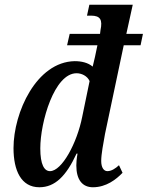

<svg xmlns="http://www.w3.org/2000/svg" viewBox="-20 -780 623 810"><path d="M146 10C212 10 259 -37 303 -132H307C303 -109 302 -93 302 -82C302 -21 328 10 372 10C428 10 470 -23 497 -51L482 -83C467 -69 450 -58 433 -58C418 -58 407 -73 407 -101C407 -130 416 -175 423 -215L502 -589H573L583 -637H513L540 -760H357L347 -714H364C404 -714 413 -696 404 -653L402 -637H274L263 -589H391C385 -557 376 -519 371 -499C351 -516 323 -522 295 -522C134 -519 37 -306 37 -155C37 -61 69 10 146 10ZM191 -58C167 -58 150 -85 150 -154C150 -265 209 -471 303 -471C324 -471 348 -460 358 -438L327 -288C305 -176 241 -58 191 -58Z"/></svg>

Font: Noto Serif Condensed Semi
Style: Italic
Weight: 600
Width: 3
Italic angle: -12°
Designer: Monotype Design Team
Foundry: Monotype Imaging Inc.
Version: Version 1.901